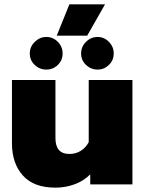

<svg xmlns="http://www.w3.org/2000/svg" viewBox="-20 -848 669 883"><path d="M299 -828H463L381 -684H241ZM117 -602Q117 -633 140 -655.5Q163 -678 193 -678Q224 -678 246 -655.5Q268 -633 268 -602Q268 -571 246 -549.5Q224 -528 193 -528Q162 -528 139.5 -549.5Q117 -571 117 -602ZM353 -602Q353 -633 375.5 -655.5Q398 -678 429 -678Q459 -678 481 -655.5Q503 -633 503 -602Q503 -571 481 -549.5Q459 -528 429 -528Q398 -528 375.5 -549.5Q353 -571 353 -602ZM35 -189V-480H235V-213Q235 -140 299 -140Q328 -140 351 -154Q374 -168 388 -194V-480H589V0H395V-46Q365 -16 323 -0.5Q281 15 235 15Q135 15 85 -41Q35 -97 35 -189Z"/></svg>

Font: Prompt ExtraBold
Style: Regular
Weight: 800
Designer: Katatrad Team
Foundry: CadsonDemak
Version: Version 1.001